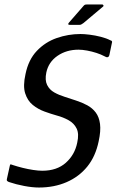

<svg xmlns="http://www.w3.org/2000/svg" viewBox="-20 -829 521 858"><path d="M11 -30 24 -89Q25 -95 28.5 -94.5Q32 -94 39 -91Q57 -85 81 -79Q105 -73 128.5 -69.5Q152 -66 169 -66Q234 -66 274 -101.5Q314 -137 325 -191Q334 -231 322.5 -254.5Q311 -278 287 -291.5Q263 -305 233 -313Q208 -320 179 -330.5Q150 -341 126.5 -360Q103 -379 92.5 -412Q82 -445 94 -498Q107 -562 144.5 -601.5Q182 -641 233.5 -659Q285 -677 340 -677Q356 -677 380.5 -674Q405 -671 430.5 -664.5Q456 -658 473 -649Q478 -648 480 -645Q482 -642 480 -637L469 -584Q465 -566 446 -578Q431 -586 411 -592.5Q391 -599 369.5 -603Q348 -607 331 -607Q277 -607 237 -579.5Q197 -552 187 -505Q180 -471 190.5 -449.5Q201 -428 222.5 -416Q244 -404 270 -396Q296 -388 319 -380Q347 -371 370 -358.5Q393 -346 408 -326Q423 -306 427 -275Q431 -244 421 -198Q407 -130 370 -84.5Q333 -39 277.5 -15Q222 9 154 9Q125 9 88 2Q51 -5 22 -15Q15 -17 12 -20.5Q9 -24 11 -30ZM336 -718H291Q285 -718 285 -721.5Q285 -725 289 -729L351 -800Q355 -805 358 -807Q361 -809 368 -809H437Q440 -809 442 -805.5Q444 -802 441 -800L353 -726Q348 -723 344.5 -720.5Q341 -718 336 -718Z"/></svg>

Font: Glory Thin Medium
Style: Italic
Weight: 500
Italic angle: -12°
Version: Version 1.011